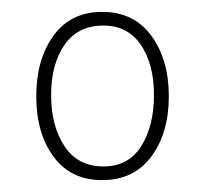

<svg xmlns="http://www.w3.org/2000/svg" viewBox="-20 -744 343 323"><path d="M152 -441Q99 -441 70 -480.5Q41 -520 41 -582Q41 -644 70 -684Q99 -724 152 -724Q205 -724 234.5 -684Q264 -644 264 -582Q264 -520 234.5 -480.5Q205 -441 152 -441ZM154 -464Q196 -464 217.5 -498Q239 -532 239 -584Q239 -636 217 -668.5Q195 -701 154 -701Q111 -701 88.5 -668.5Q66 -636 66 -584Q66 -532 88.5 -498Q111 -464 154 -464Z"/></svg>

Font: Noto Serif Tamil ExtraCondensed Thin
Style: Italic
Weight: 100
Width: 2
Italic angle: -12°
Designer: Indian Type Foundry, Tom Grace, and the Monotype Design Team
Foundry: Monotype Imaging Inc.
Version: Version 2.003; ttfautohint (v1.8.4.7-5d5b)